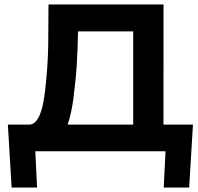

<svg xmlns="http://www.w3.org/2000/svg" viewBox="-20 -680 891 863"><path d="M32.3 163 15.3 -120H110.3Q127 -120 139 -132.3Q151 -144.7 159.7 -165.7Q168.3 -186.7 173.8 -214.8Q179.3 -243 183 -275.3Q195.3 -382.7 196.7 -478.2Q198 -573.7 198 -660H715L714.7 -120H847.3L830.3 163H716L724 0H138.7L146.7 163ZM284 -120H578.7V-539H330.7Q329.7 -497.7 328.5 -460.3Q327.3 -423 325 -387.2Q322.7 -351.3 318.8 -314Q315 -276.7 309.7 -235.3Q305.7 -204.7 299.3 -175.3Q293 -146 284 -120Z"/></svg>

Font: Nata Sans
Style: Regular
Weight: 400
Designer: Daniel Uzquiano Cruz
Version: Version 1.001